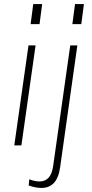

<svg xmlns="http://www.w3.org/2000/svg" viewBox="-20 -717 452 947"><path d="M50.5 0H85.5L155.5 -493H120.5ZM121.5 198C143.5 205.5 165 210 183.5 210C234.5 210 266.5 179.5 276.5 108.5L361.5 -493H326.5L242.5 99.5C235.5 154.5 212 178 174 178C161.5 178 143.5 174.5 124.5 167.5ZM131 -598H175L188 -697H144ZM337 -598H381L394 -697H350Z"/></svg>

Font: HK Grotesk ExtraLight
Style: Italic
Weight: 200
Italic angle: -16°
Designer: Alfredo Marco Pradil
Foundry: Hanken Design Co.
Version: Version 3.001;FEAKit 1.0